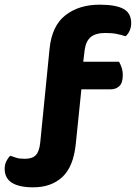

<svg xmlns="http://www.w3.org/2000/svg" viewBox="-33 -695 583 821"><path d="M315 -313 291 -79Q281 18 233.5 62Q186 106 109 106Q49 106 18 86.5Q-13 67 -13 27Q-13 8 -5.5 -6.5Q2 -21 11 -29Q24 -24 37.5 -20Q51 -16 74 -16Q105 -16 120 -31.5Q135 -47 139 -85L179 -487Q189 -585 247 -630Q305 -675 393 -675Q462 -675 495 -657Q528 -639 528 -596Q528 -578 521 -563Q514 -548 504 -540Q485 -546 465.5 -550Q446 -554 418 -554Q376 -554 355 -536.5Q334 -519 329 -481L323 -431H476Q482 -421 487 -406Q492 -391 492 -373Q492 -341 477.5 -327Q463 -313 440 -313Z"/></svg>

Font: Baloo 2
Style: Bold
Weight: 700
Designer: Sarang Kulkarni and Ek Type
Foundry: Ek Type
Version: Version 1.640;hotconv 1.0.111;makeotfexe 2.5.65597; ttfautoh